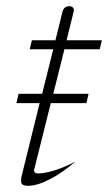

<svg xmlns="http://www.w3.org/2000/svg" viewBox="-20 -600 349 620"><path d="M188 -441 152 -297H266L259 -267H144L91 -55Q90 -53 90 -50Q90 -40 104 -40Q123 -40 153.5 -49Q184 -58 223 -78Q183 -43 141.5 -21.5Q100 0 71 0Q59 0 53.5 -3.5Q48 -7 48 -16Q48 -27 52 -40L108 -267H33L40 -297H116L152 -441H76L83 -470H159L182 -563Q187 -580 204 -580Q212 -580 216 -575Q220 -570 218 -563L195 -470H309L302 -441Z"/></svg>

Font: Srisakdi
Style: Regular
Weight: 400
Designer: Cadson Demak Co.,Ltd.
Foundry: Cadson Demak Co.,Ltd.
Version: Version 1.000